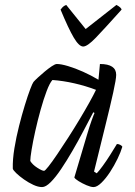

<svg xmlns="http://www.w3.org/2000/svg" viewBox="-20 -760 549 780"><path d="M151 0Q135 0 115.5 -9Q96 -18 77.5 -31Q59 -44 46 -56.5Q33 -69 32 -75Q31 -112 38.5 -157.5Q46 -203 57.5 -248.5Q69 -294 81 -333Q93 -372 102.5 -397Q112 -422 116 -427Q121 -433 134 -445Q147 -457 162 -469.5Q177 -482 190.5 -491Q204 -500 211 -500Q228 -500 256.5 -491.5Q285 -483 317.5 -468.5Q350 -454 380 -436L386 -500Q452 -500 452 -456Q452 -439 440 -384.5Q428 -330 407.5 -247.5Q387 -165 362 -63L373 -56Q382 -65 397 -85.5Q412 -106 427.5 -130.5Q443 -155 455 -175Q462 -175 468.5 -171.5Q475 -168 477 -164Q471 -143 457.5 -115Q444 -87 427 -61Q410 -35 392 -17.5Q374 0 360 0Q349 0 331.5 -7.5Q314 -15 299.5 -24Q285 -33 282 -39L334 -214Q343 -245 352 -270Q361 -295 364 -301L359 -304Q341 -270 319.5 -229Q298 -188 274.5 -147.5Q251 -107 228.5 -73.5Q206 -40 186 -20Q166 0 151 0ZM159 -66Q163 -66 177.5 -84.5Q192 -103 213 -134Q234 -165 257.5 -201.5Q281 -238 303.5 -275.5Q326 -313 343.5 -344.5Q361 -376 370 -395Q328 -411 282 -421.5Q236 -432 193 -435Q182 -423 169.5 -390Q157 -357 145 -314Q133 -271 123.5 -228.5Q114 -186 108.5 -152.5Q103 -119 103 -106Q112 -91 131.5 -78.5Q151 -66 159 -66ZM318 -571Q301 -571 279.5 -607.5Q258 -644 226 -721Q230 -726 234.5 -731Q239 -736 249 -740L328 -642L453 -740Q472 -730 474 -721Q405 -644 370 -607.5Q335 -571 318 -571Z"/></svg>

Font: Texturina Extralight
Style: Italic
Weight: 200
Italic angle: -11°
Designer: Guillermo Torres Carreño
Foundry: Omnibus-Type
Version: Version 1.002; ttfautohint (v1.8.3)